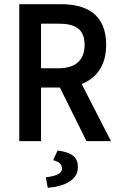

<svg xmlns="http://www.w3.org/2000/svg" viewBox="-20 -674 598 917"><path d="M234 91C260 98 276 109 276 132C276 156 244 167 199 173L208 223C284 217 352 188 352 125C352 78 326 54 255 45ZM176 -561H260C340 -561 384 -535 384 -460C384 -386 340 -348 260 -348H176ZM370 -273C440 -300 487 -360 487 -460C487 -606 393 -654 271 -654H72V0H176V-256H266L393 0H510Z"/></svg>

Font: Falling Sky
Style: Condensed
Weight: 400
Designer: Paul D. Hunt
Foundry: Adobe Systems Incorporated
Version: Version 1.02